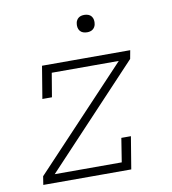

<svg xmlns="http://www.w3.org/2000/svg" viewBox="-80 -779 760 849"><g transform="rotate(-10 300.0 -354.5)"><path d="M46 0 52 -38 470 -482H169L151 -375H108L132 -520H528L521 -482L104 -38H405L422 -145H465L441 0ZM355 -631Q345 -631 336.5 -634Q328 -637 322.5 -644Q317 -651 315.5 -660.5Q314 -670 316 -680Q317 -686 320.5 -692Q324 -698 329.5 -702Q335 -706 341.5 -707.5Q348 -709 355 -709Q364 -709 372.5 -706Q381 -703 386.5 -696Q392 -689 393.5 -679.5Q395 -670 393 -660Q392 -654 388.5 -648Q385 -642 379.5 -638Q374 -634 367.5 -632.5Q361 -631 355 -631Z"/></g></svg>

Font: Iosevka Etoile XLtObl
Style: Regular
Weight: 200
Italic angle: -9°
Designer: Belleve Invis
Foundry: Belleve Invis
Version: Version 15.5.2; ttfautohint (v1.8.4)